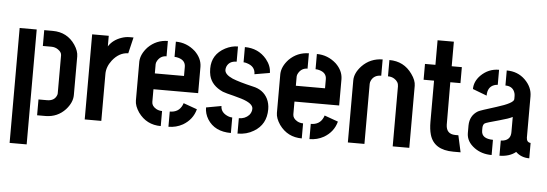

<svg xmlns="http://www.w3.org/2000/svg" viewBox="-54 -860 3463 1216"><g transform="rotate(5 1677.5 -252.0)"><path d="M197.3 0V-100.6H252Q297.9 -100.6 312.5 -136.7Q315.4 -143.6 315.4 -149.4V-391.6Q315.4 -411.1 293 -426.8Q274.4 -440.4 249 -440.4H195.3V-541H249Q341.8 -541 392.6 -465.8Q418 -427.7 418 -393.6V-147.5Q418 -100.6 377 -54.7Q327.1 -1 252 0ZM39.1 189.5V-541H147.5V189.5Z M500 0V-541H605.5V-473.6Q632.8 -516.6 687.5 -535.2Q712.9 -543.9 737.3 -543.9H762.7L738.3 -441.4Q680.7 -440.4 637.7 -385.7Q605.5 -343.8 605.5 -298.8V0Z M812.5 -147.5V-395.5Q814.5 -443.4 856.4 -488.3Q908.2 -540 981.4 -541V-443.4Q943.4 -443.4 923.8 -409.2Q917 -397.5 917 -387.7V-329.1H1102.5V-386.7Q1102.5 -427.7 1057.6 -440.4Q1044.9 -444.3 1032.2 -444.3V-541Q1101.6 -541 1155.3 -493.2Q1200.2 -450.2 1201.2 -396.5V-228.5H917V-147.5Q917 -122.1 945.3 -105.5Q962.9 -95.7 983.4 -95.7V0Q892.6 0 839.8 -73.2Q812.5 -113.3 812.5 -147.5ZM1032.2 0V-96.7Q1088.9 -96.7 1110.4 -144.5Q1113.3 -151.4 1115.2 -157.2L1202.1 -126Q1184.6 -59.6 1123 -23.4Q1081.1 0 1032.2 0Z M1258.8 -142.6 1355.5 -160.2Q1355.5 -122.1 1395.5 -102.5Q1413.1 -93.8 1429.7 -93.8V4.9Q1326.2 4.9 1280.3 -68.4Q1258.8 -103.5 1258.8 -142.6ZM1263.7 -390.6Q1263.7 -480.5 1346.7 -524.4Q1386.7 -544.9 1426.8 -544.9V-448.2Q1379.9 -448.2 1364.3 -411.1Q1360.4 -400.4 1360.4 -390.6Q1360.4 -361.3 1411.1 -338.9Q1454.1 -321.3 1542 -300.8Q1609.4 -287.1 1637.7 -231.4Q1652.3 -201.2 1652.3 -165Q1652.3 -68.4 1574.2 -22.5Q1529.3 4.9 1471.7 4.9V-92.8Q1510.7 -92.8 1536.1 -119.1Q1551.8 -137.7 1551.8 -160.2Q1551.8 -194.3 1475.6 -217.8Q1460 -222.7 1426.8 -231.4Q1377 -243.2 1356.4 -251Q1284.2 -283.2 1268.6 -345.7Q1263.7 -366.2 1263.7 -390.6ZM1470.7 -448.2V-544.9Q1556.6 -544.9 1609.4 -481.4Q1642.6 -440.4 1642.6 -395.5L1545.9 -378.9Q1545.9 -428.7 1492.2 -444.3Q1480.5 -448.2 1470.7 -448.2Z M1709 -147.5V-395.5Q1710.9 -443.4 1752.9 -488.3Q1804.7 -540 1877.9 -541V-443.4Q1839.8 -443.4 1820.3 -409.2Q1813.5 -397.5 1813.5 -387.7V-329.1H1999V-386.7Q1999 -427.7 1954.1 -440.4Q1941.4 -444.3 1928.7 -444.3V-541Q1998 -541 2051.8 -493.2Q2096.7 -450.2 2097.7 -396.5V-228.5H1813.5V-147.5Q1813.5 -122.1 1841.8 -105.5Q1859.4 -95.7 1879.9 -95.7V0Q1789.1 0 1736.3 -73.2Q1709 -113.3 1709 -147.5ZM1928.7 0V-96.7Q1985.4 -96.7 2006.8 -144.5Q2009.8 -151.4 2011.7 -157.2L2098.6 -126Q2081.1 -59.6 2019.5 -23.4Q1977.5 0 1928.7 0Z M2172.9 0V-394.5Q2172.9 -441.4 2215.8 -487.3Q2268.6 -542 2346.7 -543V-439.5Q2301.8 -439.5 2284.2 -404.3Q2278.3 -392.6 2278.3 -381.8V0ZM2389.6 -439.5V-543Q2482.4 -543 2535.2 -467.8Q2563.5 -428.7 2563.5 -394.5V0H2458V-381.8Q2458 -411.1 2429.7 -428.7Q2412.1 -439.5 2389.6 -439.5Z M2616.2 -437.5V-538.1H2682.6V-694.3H2786.1V-538.1H2850.6V-436.5H2786.1L2787.1 -166Q2789.1 -107.4 2845.7 -106.4H2866.2L2889.6 0H2843.8Q2719.7 0 2692.4 -94.7Q2682.6 -128.9 2682.6 -175.8V-437.5Z M2924.8 -126Q2924.8 -71.3 2977.5 -33.2Q3023.4 0 3086.9 0V-96.7Q3014.6 -97.7 3013.7 -147.5V-168Q3014.6 -187.5 3025.4 -195.3Q3033.2 -201.2 3117.2 -223.6Q3175.8 -239.3 3199.2 -252V-155.3Q3199.2 -108.4 3155.3 -98.6Q3146.5 -96.7 3136.7 -96.7V0Q3201.2 -1 3240.2 -33.2Q3274.4 0 3326.2 0V-97.7Q3300.8 -99.6 3299.8 -128.9V-391.6Q3299.8 -450.2 3252.9 -496.1Q3206.1 -542 3135.7 -542V-446.3Q3179.7 -446.3 3194.3 -410.2Q3199.2 -398.4 3199.2 -385.7V-365.2Q3199.2 -339.8 3091.8 -306.6Q2990.2 -275.4 2976.6 -267.6Q2925.8 -237.3 2924.8 -173.8ZM2932.6 -406.2 3022.5 -372.1Q3022.5 -427.7 3065.4 -442.4Q3076.2 -446.3 3086.9 -446.3V-542Q3019.5 -542 2970.7 -493.2Q2932.6 -454.1 2932.6 -406.2Z"/></g></svg>

Font: Post No Bills Colombo
Style: Bold
Weight: 700
Designer: Kosala Senevirathne, Siva Puranthara, Lasantha Premarathna, Tharique Azeez
Foundry: Mooniak
Version: Version 1.220 ; ttfautohint (v1.6)